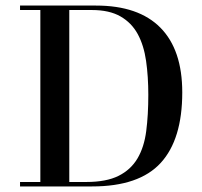

<svg xmlns="http://www.w3.org/2000/svg" viewBox="-20 -670 727 690"><path d="M52 0V-16H125V-634H52V-650H325Q478 -650 556.5 -570.5Q635 -491 635 -338Q635 -169 557.5 -84.5Q480 0 311 0H203ZM513 -329Q513 -395 505 -451Q497 -507 475 -547.5Q453 -588 413 -611Q373 -634 310 -634H229V-16H290Q362 -16 406 -38Q450 -60 474 -100.5Q498 -141 505.5 -199Q513 -257 513 -329Z"/></svg>

Font: Elsie
Style: Regular
Weight: 400
Designer: Alejandro Inler
Foundry: Alejandro Inler
Version: 1.001